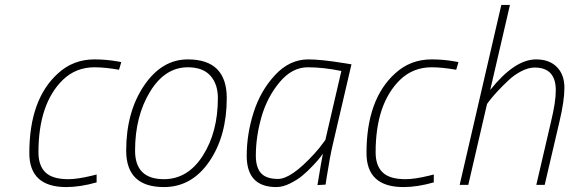

<svg xmlns="http://www.w3.org/2000/svg" viewBox="-20 -750 2310 779"><path d="M363 -509Q411 -509 456 -501L472 -498L463 -467Q406 -477 363 -477Q288 -477 235 -426Q136 -329 136 -132Q136 -78 164.5 -50.5Q193 -23 257 -23Q294 -23 352 -37L372 -42V-10Q305 9 249 9Q99 9 99 -129Q99 -347 215 -452Q277 -509 363 -509Z M742 -509Q900 -509 900 -352Q900 -198 829 -94.5Q758 9 645 9Q492 9 492 -139Q492 -295 564 -402Q636 -509 742 -509ZM645 -23Q742 -23 803 -118.5Q864 -214 864 -352Q864 -409 833.5 -443Q803 -477 742 -477Q649 -477 588.5 -377.5Q528 -278 528 -139Q528 -23 645 -23Z M1101 9Q981 9 981 -118Q981 -206 1009 -294Q1037 -382 1096 -445.5Q1155 -509 1231 -509Q1282 -509 1375 -494L1406 -489L1330 -163Q1319 -117 1305 -28L1301 -1L1268 1Q1285 -103 1290 -126Q1286 -121 1279 -111.5Q1272 -102 1250.5 -79Q1229 -56 1207.5 -38Q1186 -20 1156.5 -5.5Q1127 9 1101 9ZM1365 -462Q1292 -477 1228.5 -477Q1165 -477 1114.5 -416.5Q1064 -356 1041 -276Q1018 -196 1018 -118Q1018 -71 1039 -47.5Q1060 -24 1108 -24Q1162 -24 1255 -126Q1276 -149 1288 -166L1300 -182Z M1731 -509Q1779 -509 1824 -501L1840 -498L1831 -467Q1774 -477 1731 -477Q1656 -477 1603 -426Q1504 -329 1504 -132Q1504 -78 1532.5 -50.5Q1561 -23 1625 -23Q1662 -23 1720 -37L1740 -42V-10Q1673 9 1617 9Q1467 9 1467 -129Q1467 -347 1583 -452Q1645 -509 1731 -509Z M1969 -385Q2068 -509 2155 -509Q2209 -509 2239.5 -478Q2270 -447 2270 -394Q2270 -341 2250 -257L2190 0H2156L2216 -258Q2235 -336 2235 -384Q2235 -476 2149 -476Q2124 -476 2095 -461Q2066 -446 2043 -424Q1997 -381 1967 -343L1956 -328L1880 0H1845L2014 -730H2049Z"/></svg>

Font: TitilliumWebThinItalic
Style: Thin Italic
Weight: 200
Italic angle: -13°
Version: Version 1.001;PS 57.000;hotconv 1.0.70;makeotf.lib2.5.55311